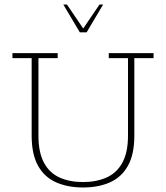

<svg xmlns="http://www.w3.org/2000/svg" viewBox="-20 -818 734 849"><path d="M347 11Q279 11 227.5 -12Q176 -35 148 -85.5Q120 -136 120 -218V-561H35V-583H235V-561H150V-218Q150 -144 174.5 -98.5Q199 -53 243.5 -33Q288 -13 347 -13Q406 -13 451 -33Q496 -53 521 -98.5Q546 -144 546 -218V-561H461V-583H659V-561H574V-218Q574 -136 546 -85.5Q518 -35 467 -12Q416 11 347 11ZM333 -675 260 -798H276L348 -692L420 -798H436L363 -675Z"/></svg>

Font: Rokkitt SemiBold Thin
Style: Regular
Weight: 250
Version: Version 3.103